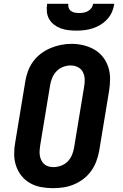

<svg xmlns="http://www.w3.org/2000/svg" viewBox="-20 -975 640 1003"><path d="M256 8Q224 8 193 2Q162 -4 136 -19Q110 -34 91.5 -57.5Q73 -81 63.5 -110Q54 -139 54 -171Q54 -203 60 -234L112 -549Q116 -576 126 -603Q136 -630 153 -653.5Q170 -677 194 -695Q218 -713 244.5 -724Q271 -735 298.5 -740.5Q326 -746 354 -746Q386 -746 416.5 -738.5Q447 -731 473 -716Q499 -701 517.5 -677.5Q536 -654 545.5 -625Q555 -596 555 -564Q555 -532 550 -501L498 -186Q493 -159 483 -132Q473 -105 456 -81.5Q439 -58 415.5 -40Q392 -22 365 -11Q338 0 310.5 4Q283 8 256 8ZM258 -102Q278 -102 298 -109Q318 -116 333 -131Q348 -146 356 -165.5Q364 -185 367 -204L419 -519Q423 -539 422.5 -559.5Q422 -580 413.5 -597.5Q405 -615 387.5 -624Q370 -633 349 -633Q329 -633 309.5 -625.5Q290 -618 275.5 -603Q261 -588 253 -569Q245 -550 242 -531L190 -216Q188 -203 187 -189.5Q186 -176 188 -163Q190 -150 195.5 -138.5Q201 -127 210 -118.5Q219 -110 232 -106Q245 -102 258 -102ZM379 -815Q358 -815 337 -817.5Q316 -820 297 -827Q278 -834 262.5 -846Q247 -858 237 -875Q227 -892 225 -913Q223 -934 226 -955H337Q335 -944 339 -933.5Q343 -923 351.5 -917Q360 -911 371.5 -909Q383 -907 394 -907Q405 -907 417 -909Q429 -911 439.5 -917Q450 -923 457.5 -933Q465 -943 466 -955H577Q574 -933 565 -912.5Q556 -892 540.5 -875Q525 -858 505.5 -846Q486 -834 464.5 -827Q443 -820 421.5 -817.5Q400 -815 379 -815Z"/></svg>

Font: Iosevka Curly Slab XBdEx
Style: Italic
Weight: 800
Width: 7
Italic angle: -9°
Monospace: yes
Designer: Belleve Invis
Foundry: Belleve Invis
Version: Version 11.1.0; ttfautohint (v1.8.3)